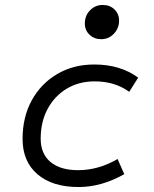

<svg xmlns="http://www.w3.org/2000/svg" viewBox="-20 -742 620 774"><path d="M297 12Q191 12 131 -39.5Q71 -91 71 -182Q71 -270 108 -337.5Q145 -405 210.5 -443.5Q276 -482 360 -482Q465 -482 537 -429L501 -372Q470 -394 435.5 -404Q401 -414 362 -414Q298 -414 249 -384.5Q200 -355 172 -303Q144 -251 144 -183Q144 -122 183.5 -89Q223 -56 295 -56Q377 -56 454 -101L481 -40Q389 12 297 12ZM388 -584Q360 -584 341 -602Q322 -620 322 -647Q322 -679 343 -700.5Q364 -722 394 -722Q423 -722 441.5 -704Q460 -686 460 -659Q460 -628 439 -606Q418 -584 388 -584Z"/></svg>

Font: Sometype Mono
Style: Italic
Weight: 400
Italic angle: -12°
Monospace: yes
Designer: Ryoichi Tsunekawa
Foundry: Dharma Type
Version: Version 1.000; ttfautohint (v1.8.3)